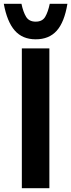

<svg xmlns="http://www.w3.org/2000/svg" viewBox="-20 -991 375 1011"><path d="M95 -736H240V0H95ZM168 -784Q98 -784 57.5 -830.5Q17 -877 0 -971H93Q102 -928 117.5 -902.5Q133 -877 168 -877Q203 -877 218 -902.5Q233 -928 242 -971H335Q319 -874 278.5 -829Q238 -784 168 -784Z"/></svg>

Font: Reem Kufi
Style: Bold
Weight: 700
Designer: Khaled Hosny
Version: Version 1.001